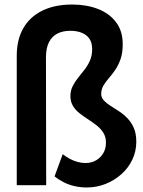

<svg xmlns="http://www.w3.org/2000/svg" viewBox="-20 -816 631 848"><path d="M363 12Q407 12 446 -3.5Q485 -19 516 -46.5Q547 -74 564.5 -111Q582 -148 582 -190Q582 -226 571 -251Q560 -276 542.5 -294Q525 -312 505 -325Q485 -338 467.5 -349Q450 -360 438.5 -372.5Q427 -385 427 -401Q427 -421 436.5 -437.5Q446 -454 460.5 -470.5Q475 -487 489 -507.5Q503 -528 512.5 -555Q522 -582 522 -621Q522 -679 492.5 -718Q463 -757 412.5 -776.5Q362 -796 299 -796Q222 -796 167 -769Q112 -742 83 -691.5Q54 -641 54 -570V2H184L183 -562Q183 -604 196.5 -630Q210 -656 234 -668Q258 -680 291 -680Q319 -680 340.5 -671.5Q362 -663 374.5 -645.5Q387 -628 387 -599Q387 -571 377.5 -549Q368 -527 353.5 -508.5Q339 -490 324.5 -472Q310 -454 300.5 -434.5Q291 -415 291 -391Q291 -367 302 -348.5Q313 -330 331 -316Q349 -302 369 -289Q389 -276 407 -262Q425 -248 436.5 -229.5Q448 -211 448 -186Q448 -160 436.5 -140Q425 -120 404.5 -108Q384 -96 357 -96Q340 -96 322 -101Q304 -106 287.5 -115Q271 -124 257 -135L221 -37Q238 -23 260.5 -11.5Q283 0 309 6Q335 12 363 12Z"/></svg>

Font: Jost SemiBold
Style: Regular
Weight: 600
Version: Version 3.710